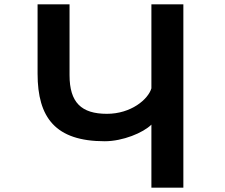

<svg xmlns="http://www.w3.org/2000/svg" viewBox="-20 -817 1040 889"><path d="M681 -240V52H829V-797H681V-408C666 -357 587 -290 475 -290C357 -290 302 -342 302 -469V-797H154V-476C154 -272 237 -163 465 -163C548 -163 643 -202 681 -240Z"/></svg>

Font: LINE Seed JP App_OTF Bold
Style: Regular
Weight: 700
Designer: LINE & Fontrix & Fontworks
Version: Version 1.009